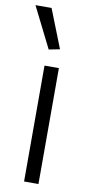

<svg xmlns="http://www.w3.org/2000/svg" viewBox="-100 -844 420 881"><g transform="rotate(10 109.5 -403.0)"><path d="M86 -616 -9 -806H66L137 -626ZM80 -540H147V0H80Z"/></g></svg>

Font: EncodeSans
Style: Light
Weight: 300
Designer: Pablo Impallari, Andres Torresi
Foundry: Pablo Impallari, Andres Torresi
Version: Version 1.000; ttfautohint (v1.4.1)